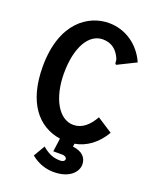

<svg xmlns="http://www.w3.org/2000/svg" viewBox="-152 -725 805 1001"><g transform="rotate(20 250.0 -224.5)"><path d="M307 105C307 112 301 122 282 122C248 122 220 114 181 81L144 144C184 177 228 190 270 190C357 190 398 144 398 102C398 63 370 36 320 31L322 14C385 3 440 -36 480 -104L395 -159C366 -108 330 -76 282 -76C201 -76 145 -177 145 -313C145 -454 197 -548 276 -548C325 -548 356 -522 375 -479C382 -463 374 -450 386 -447L487 -497C450 -582 371 -639 277 -639C165 -639 29 -553 29 -308C29 -109 117 -4 242 15L232 89H281C298 89 307 98 307 105Z"/></g></svg>

Font: Inconsolata
Style: Bold
Weight: 700
Monospace: yes
Designer: Raph Levien, Kirill Tkachev(cyreal.org)
Foundry: Raph Levien, Kirill Tkachev(cyreal.org)
Version: Version 1.014